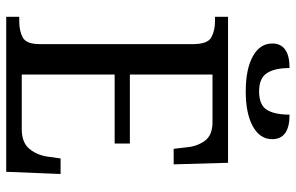

<svg xmlns="http://www.w3.org/2000/svg" viewBox="-187 -765 952 618"><g transform="rotate(90 289.0 -456.0)"><path d="M34 0V-42H49Q80 -42 101 -53.5Q122 -65 122 -108V-601Q122 -648 100.5 -660Q79 -672 49 -672H34V-714H504L509 -539H459L454 -582Q451 -615 433 -639.5Q415 -664 373 -664H220V-398H442V-349H220V-50H395Q439 -50 459 -74.5Q479 -99 484 -132L490 -175H540L533 0ZM274 -771Q202 -771 161 -794Q120 -817 120 -856Q120 -912 199 -912Q199 -864 215.5 -839Q232 -814 274 -814Q318 -814 333.5 -839Q349 -864 349 -912Q428 -912 428 -856Q428 -817 387 -794Q346 -771 274 -771Z"/></g></svg>

Font: Noto Serif SemiCondensed
Style: Regular
Weight: 400
Width: 4
Designer: Monotype Design Team
Foundry: Monotype Imaging Inc.
Version: Version 2.013